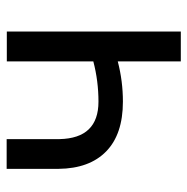

<svg xmlns="http://www.w3.org/2000/svg" viewBox="-13 -556 569 583"><g transform="rotate(-90 271.5 -264.5)"><path d="M467.3 0H376.5V-191.4Q316.9 -175.8 254.4 -175.8Q155.3 -175.8 103.3 -226.6Q51.3 -277.3 50.3 -371.1V-528.8H140.6V-368.2Q143.1 -250 254.4 -250Q316.9 -250 376.5 -265.6V-528.3H467.3Z"/></g></svg>

Font: Roboto-o
Style: o-Regular
Weight: 400
Designer: Google
Version: Version 2.134; 2016; ttfautohint (v1.6)